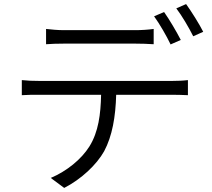

<svg xmlns="http://www.w3.org/2000/svg" viewBox="-20 -869 1040 942"><path d="M206 -727V-652C231 -654 262 -655 295 -655H643C671 -655 705 -654 734 -652V-727C706 -723 671 -721 643 -721H294C262 -721 234 -724 206 -727ZM87 -476V-402C114 -404 142 -404 172 -404H476C474 -308 463 -222 419 -151C379 -87 307 -29 229 4L295 53C379 10 454 -61 491 -127C531 -202 547 -296 550 -404H826C850 -404 881 -403 902 -402V-476C878 -473 847 -472 826 -472H172C141 -472 114 -473 87 -476ZM785 -810 736 -789C763 -752 798 -691 817 -651L867 -673C846 -714 810 -775 785 -810ZM893 -849 845 -828C873 -791 906 -735 928 -691L977 -713C958 -751 919 -813 893 -849Z"/></svg>

Font: Source Han Sans JP Normal
Style: Regular
Weight: 350
Designer: Ryoko NISHIZUKA 西塚涼子 (kana, bopomofo & ideographs); Paul D. Hunt (Latin, Greek & Cyrillic); Sandoll Communications 산돌커뮤니
Foundry: Adobe
Version: Version 2.002;hotconv 1.0.116;makeotfexe 2.5.65601